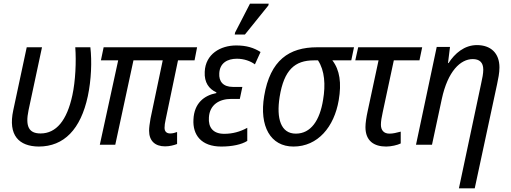

<svg xmlns="http://www.w3.org/2000/svg" viewBox="-20 -796 2810 1056"><path d="M193 10C332 10 424 -85 463 -267C482 -356 486 -459 477 -536H394C400 -458 395 -350 378 -272C348 -133 289 -62 203 -62C140 -62 118 -99 137 -190L211 -536H127L53 -190C23 -51 85 9 193 10Z M888 9C912 9 936 3 954 -4V-70C944 -66 930 -62 916 -62C896 -62 885 -73 885 -93C885 -105 887 -121 891 -138L959 -464H1050L1064 -536H550L535 -464H630L529 0H614L714 -464H875L808 -145C803 -116 800 -94 800 -77C800 -22 832 9 888 9Z M1271 -606H1327L1456 -766L1458 -776H1355L1273 -617ZM1197 10C1256 10 1309 -1 1340 -21V-93C1300 -71 1258 -60 1213 -60C1151 -60 1125 -96 1129 -150C1133 -220 1186 -252 1252 -252H1299L1313 -318H1261C1207 -318 1183 -348 1186 -393C1189 -449 1230 -473 1283 -473C1322 -473 1358 -460 1382 -442L1413 -510C1376 -533 1337 -546 1279 -546C1193 -546 1110 -499 1106 -401C1103 -342 1129 -307 1170 -288V-284C1102 -271 1048 -228 1044 -139C1039 -54 1087 10 1197 10Z M1594 10C1728 10 1818 -98 1843 -245C1859 -339 1849 -411 1808 -464H1912L1927 -536H1724C1570 -536 1466 -465 1433 -268C1405 -101 1468 10 1594 10ZM1607 -61C1525 -61 1499 -143 1518 -263C1542 -412 1602 -464 1706 -464H1729C1766 -408 1771 -329 1757 -247C1739 -134 1690 -61 1607 -61Z M2104 10C2131 10 2166 2 2184 -7V-72C2161 -66 2142 -61 2122 -61C2090 -61 2075 -81 2075 -110C2075 -129 2079 -152 2085 -179L2146 -464H2287L2302 -536H1950L1934 -464H2062L2002 -184C1995 -152 1990 -119 1990 -97C1990 -20 2038 10 2104 10Z M2626 -335 2504 240H2591L2714 -333C2720 -361 2727 -395 2727 -425C2727 -504 2679 -548 2603 -548C2534 -548 2481 -502 2447 -449H2444L2455 -538H2382L2268 0H2356L2410 -252C2443 -405 2513 -471 2580 -471C2617 -471 2638 -453 2638 -413C2638 -392 2633 -366 2626 -335Z"/></svg>

Font: Noto Sans SemiCondensed
Style: Italic
Weight: 400
Width: 4
Italic angle: -12°
Designer: Monotype Design Team
Foundry: Monotype Imaging Inc.
Version: Version 2.013